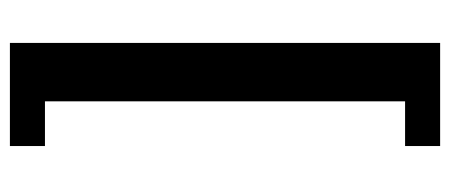

<svg xmlns="http://www.w3.org/2000/svg" viewBox="-274 -452 887 378"><g transform="rotate(-90 169.0 -262.5)"><path d="M71 161H274V-686H71V-617H159V92H71Z"/></g></svg>

Font: Chivo
Style: Bold
Weight: 700
Designer: Hector Gatti
Foundry: Omnibus-Type
Version: Version 1.003;PS 001.003;hotconv 1.0.70;makeotf.lib2.5.58329